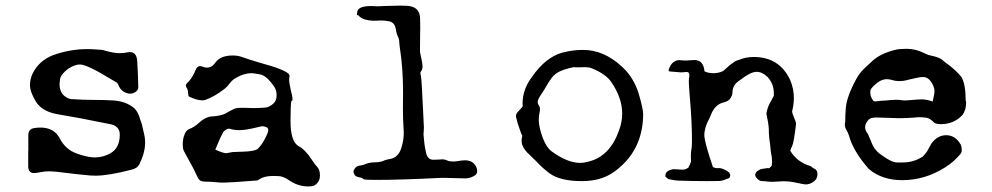

<svg xmlns="http://www.w3.org/2000/svg" viewBox="-20 -630 3556 688"><path d="M322.8 -0.5Q302.2 -0.5 280.8 -3.4Q272.9 -4.4 264.6 -4.9Q243.7 -6.8 222.2 -9.8Q175.8 -16.1 154.3 -16.1Q140.6 -16.1 126.5 -13.2Q107.9 -9.8 102.5 -9.8Q81.5 -9.8 81.1 -33.2V-89.4H81.5V-147.9Q82.5 -168.9 105 -171.4Q115.2 -172.9 124.5 -172.9Q174.8 -172.9 194.8 -132.8Q215.3 -94.2 254.4 -80.1Q293.5 -65.9 319.8 -65.9Q334 -65.9 347.2 -69.3Q377 -77.1 391.6 -93.3Q409.2 -113.3 409.2 -147.5Q409.2 -177.2 377.4 -184.6Q260.7 -208.5 180.7 -221.7Q128.9 -232.4 108.2 -266.6Q87.4 -300.8 87.4 -325.7Q87.4 -345.7 96.7 -366.2Q118.7 -411.6 169.4 -432.1Q230.5 -454.1 293.9 -454.1Q309.6 -454.1 325.7 -452.6L333.5 -452.1Q341.3 -452.1 348.6 -450.7Q385.3 -439.5 408.7 -439.5Q422.9 -439.5 437 -442.4L444.8 -443.4Q469.7 -443.4 471.7 -411.1Q474.6 -364.7 475.6 -318.4Q475.6 -307.6 466.3 -301Q457 -294.4 446.3 -294.4Q439.5 -294.4 432.6 -296.9Q414.6 -303.2 406.2 -320.8Q406.2 -321.8 405.8 -322.3Q402.3 -331.5 397.9 -334.5L372.1 -349.6Q291 -398.9 266.6 -398.9Q257.3 -398.9 248 -395.5Q228.5 -388.7 213.4 -374.5Q196.8 -358.9 195.1 -346.4Q193.4 -334 193.4 -329.1Q193.4 -297.4 214.8 -283.2Q225.1 -275.9 234.9 -274.9Q276.4 -272 317.9 -272Q347.2 -272 376.5 -270.5Q430.7 -269.5 462.9 -240.7Q476.1 -225.6 481.9 -203.1L486.3 -191.4Q489.7 -180.7 491.7 -169.9L495.1 -155.3Q500 -136.7 500 -118.7Q500 -83 479 -40.5Q471.7 -26.9 451.7 -22Q368.2 -0.5 322.8 -0.5Z M1084.5 38.1Q1046.9 38.1 1013.7 14.6Q994.6 1.5 977.3 1Q960 0.5 957.5 0.5Q926.8 0.5 907.7 13.2Q906.2 15.1 902.3 16.6Q803.7 24.4 781.7 24.4Q767.6 24.4 753.4 22.9Q736.8 21 720.7 21H717.3Q708.5 21 701.7 19Q692.9 16.1 687 2.9Q673.8 -26.9 657.2 -55.2Q647.5 -72.3 638.7 -89.4Q634.8 -98.1 634.8 -111.3Q634.8 -132.3 641.1 -147.9Q647.5 -163.6 657.7 -167.5Q677.2 -174.8 691.9 -189Q714.4 -210 735.8 -212.4Q776.9 -214.8 793.5 -226.6Q796.4 -228.5 810.1 -235.4Q820.8 -241.7 832 -243.2L852.1 -243.7L889.6 -242.7Q910.6 -242.7 931.6 -244.6Q942.4 -246.1 953.4 -253.9Q964.4 -261.7 967.8 -270.3Q971.2 -278.8 971.2 -288.1Q971.2 -306.2 962.9 -318.8Q935.5 -358.9 912.6 -363.3Q889.6 -367.7 881.8 -367.7Q851.6 -367.7 818.4 -346.7Q809.1 -339.8 801.8 -329.6Q794.4 -319.3 785.6 -312.5L779.8 -308.1Q749 -284.2 714.4 -271.5Q709.5 -270.5 703.6 -270.5Q686.5 -270.5 657.7 -283.7Q654.8 -285.2 653.8 -296.9Q653.8 -307.6 649.9 -313.5Q646 -319.3 646 -323.7Q646 -328.6 652.8 -334.5Q655.8 -336.9 657.7 -339.4Q672.4 -357.4 680.7 -378.9Q686 -393.1 696.8 -393.1Q701.2 -393.1 706.1 -391.1Q714.4 -387.7 721.7 -387.7Q740.2 -387.7 752.9 -407.2Q771 -431.2 814.5 -431.2Q830.1 -431.2 843.8 -426.8Q876 -415.5 909.2 -405.8Q1006.8 -379.4 1016.1 -362.8Q1017.6 -359.9 1017.6 -357.9V-356.9Q1016.1 -351.1 1016.1 -344.2Q1016.1 -332 1022.9 -303.2Q1028.3 -283.7 1028.3 -274.9Q1028.3 -268.6 1023.9 -268.1Q1021 -250.5 1021 -196.8Q1021 -123 1049.8 -106.4Q1073.7 -93.8 1096.7 -58.6Q1106.4 -43 1118.7 -29.3Q1126.5 -19.5 1126.5 -1Q1126.5 17.1 1114.7 28.3Q1106.4 36.1 1098.9 37.1Q1091.3 38.1 1084.5 38.1ZM792 -81.1Q799.3 -82 812.5 -85L820.3 -85.4H824.2L831.1 -85.9L847.7 -86.4Q894 -87.4 904.8 -97.7Q921.4 -113.8 937.5 -149.4Q941.4 -158.7 941.4 -165Q941.4 -172.9 929.7 -175.8Q924.3 -177.7 920.4 -177.7Q917.5 -177.7 899.4 -173.3Q860.4 -163.6 837.4 -163.6Q819.8 -163.6 801.8 -168.9H799.8Q795.4 -168.9 789.1 -165Q782.7 -161.1 779.3 -155.8Q768.1 -134.3 758.8 -111.3L751.5 -93.8Q779.8 -81.1 789.6 -81.1Z M1272.5 -38.1H1276.4Q1274.4 -37.6 1272.5 -37.6ZM1276.9 -38.1Q1278.8 -39.1 1279.8 -39.1Q1280.8 -39.1 1280.8 -38.6Q1301.3 -48.3 1322.3 -48.3Q1343.3 -48.3 1358.9 -55.7Q1362.3 -57.6 1378.9 -60.5Q1408.7 -66.4 1418.9 -102.5Q1426.8 -128.4 1426.8 -153.3L1426.3 -166Q1423.8 -203.6 1423.8 -241.2L1424.3 -298.8Q1424.3 -386.7 1412.6 -460Q1411.6 -465.8 1411.1 -473.1Q1411.1 -488.8 1405.8 -499.5Q1401.4 -506.3 1398.9 -522.5Q1395.5 -549.8 1374 -553.7Q1360.4 -556.6 1345.7 -556.6L1320.3 -555.7Q1278.8 -556.6 1264.6 -574.7L1262.7 -575.7H1258.8Q1258.8 -582 1259.3 -583Q1259.8 -583.5 1260.3 -583.5L1259.8 -584.5Q1259.8 -608.4 1310.5 -608.4L1321.8 -607.9L1334.5 -607.4Q1335 -607.9 1354 -608.4L1414.1 -609.9Q1424.3 -609.9 1432.6 -609.4Q1485.4 -609.4 1485.4 -561.5L1485.8 -530.3L1485.4 -501.5Q1484.9 -474.6 1484.9 -447.3Q1485.4 -439.5 1487.3 -432.4Q1489.3 -425.3 1490 -419.4Q1490.7 -413.6 1492.2 -407.7Q1494.1 -399.4 1494.1 -390.6Q1494.1 -381.3 1487.3 -372.1Q1486.3 -370.6 1486.3 -368.7Q1486.3 -364.7 1488.3 -358.4Q1491.2 -347.7 1499 -172.9Q1499 -164.1 1498.3 -159.4Q1497.6 -154.8 1497.6 -149.9L1498 -143.6Q1499 -137.7 1499.5 -127.9Q1501 -107.9 1505.9 -85.9Q1511.2 -57.6 1532.2 -57.6Q1542.5 -57.6 1549.6 -58.1Q1556.6 -58.6 1566.9 -59.1Q1575.2 -58.6 1582 -55.2Q1589.8 -51.3 1603.5 -51.3Q1612.8 -51.3 1623.3 -53.2Q1633.8 -55.2 1646.5 -55.7Q1667 -55.2 1677.7 -44.4Q1689.9 -32.7 1689.9 -15.6Q1689.9 -10.3 1687.5 -7.8Q1686.5 -5.4 1684.6 -3.4Q1668.5 8.3 1649.4 9.3Q1634.3 9.3 1571.8 7.3H1561.5Q1415 14.6 1333.5 14.6H1323.2Q1284.7 14.6 1282 11.7Q1279.3 8.8 1277.3 7.8Q1257.3 3.4 1253.9 0.5Q1246.6 -8.3 1246.6 -15.1Q1246.6 -20.5 1253.4 -28.8Q1258.8 -35.2 1272.5 -37.6V-36.1L1276.4 -38.1Z M2065.4 19Q1986.8 19 1948.7 -9.3Q1922.9 -28.8 1902.3 -51.3Q1891.1 -63 1878.9 -74.2Q1849.1 -100.1 1849.1 -125.5Q1849.1 -133.8 1851.6 -143.1L1847.7 -151.4L1842.3 -166.5Q1834 -188 1829.1 -211.4L1828.6 -214.8Q1828.6 -222.7 1841.8 -235.8Q1844.2 -237.8 1846.4 -240.7Q1848.6 -243.7 1851.6 -247.1L1853 -249L1852.5 -258.8Q1852.5 -311 1887.7 -356.4Q1936 -425.3 1995.1 -441.4Q2032.2 -451.2 2069.3 -451.2Q2142.6 -451.2 2206.5 -393.1Q2251.5 -353.5 2270 -290Q2284.7 -238.3 2284.7 -220.7Q2283.7 -88.9 2181.6 -15.1Q2135.3 19 2065.4 19ZM2057.6 -46.4Q2073.7 -46.4 2090.3 -51.3Q2166 -70.3 2198.7 -164.1Q2209.5 -193.4 2209.5 -222.7Q2209.5 -279.3 2169.9 -336.9Q2149.9 -365.2 2100.6 -385.3Q2091.3 -389.2 2074.7 -389.2L2049.8 -388.7Q2039.6 -388.7 2035.2 -389.2Q2007.3 -383.8 1985.4 -374Q1968.3 -365.7 1957 -351.1Q1945.8 -336.4 1936 -318.4Q1929.7 -307.1 1920.9 -294.4Q1906.7 -273.9 1906.7 -264.6Q1906.7 -257.8 1912.1 -250.5Q1915 -245.1 1915 -239.3Q1915 -233.9 1913.6 -228Q1910.6 -214.4 1910.6 -200.7Q1910.6 -184.1 1916.5 -162.1Q1932.1 -105.5 1957 -87.4Q2013.7 -46.4 2057.6 -46.4Z M2866.7 30.8Q2860.4 30.8 2835.4 25.1Q2810.5 19.5 2786.6 19.5Q2776.9 19.5 2767.3 20.5Q2757.8 21.5 2749 21.5Q2738.3 21.5 2728.5 20.3Q2718.8 19 2709 18.8Q2699.2 18.6 2689 4.9Q2686 1 2686 -5.9Q2689.5 -14.6 2694.6 -17.6Q2699.7 -20.5 2705.1 -23.4Q2708.5 -24.9 2731.9 -27.8Q2732.9 -26.9 2733.9 -26.9Q2738.3 -26.9 2745.6 -37.1Q2746.6 -43.5 2746.6 -50.3Q2746.6 -65.9 2742.2 -85.9L2739.3 -115.2Q2734.9 -139.6 2734.9 -168Q2733.4 -190.9 2726.1 -223.1Q2731 -251 2745.1 -271.5V-272.5L2752.9 -286.6V-295.9Q2752.9 -330.1 2730 -354.5Q2711.4 -372.6 2690.9 -372.6Q2669.9 -372.6 2633.3 -344.2L2624.5 -337.9Q2604.5 -323.2 2604.5 -296.9Q2604.5 -287.6 2595.2 -274.9Q2590.3 -267.6 2571.8 -262.7Q2543 -255.4 2529.3 -222.7Q2526.4 -215.3 2522 -206.1Q2503.9 -172.9 2503.9 -145.5Q2503.9 -121.6 2534.7 -31.2Q2543.5 -27.3 2550.3 -27.3L2556.2 -27.8Q2571.8 -27.8 2593.3 -11.7L2596.7 -2.9Q2596.7 1 2594.2 6.8Q2591.3 9.8 2583.5 11.2Q2569.8 18.1 2555.7 18.6L2513.2 19Q2460.4 19 2407.2 17.1Q2395 16.1 2375 11.7L2364.7 3.4L2364.3 -1Q2364.3 -18.6 2393.1 -23.9L2425.8 -22Q2434.6 -22.5 2437 -23.9Q2439.5 -25.4 2446.3 -28.8Q2454.1 -43 2456.1 -51.3L2455.6 -70.3Q2455.6 -87.4 2458 -97.7Q2459.5 -104.5 2459.5 -128.9Q2459.5 -194.8 2452.1 -278.3Q2448.2 -328.6 2448.2 -337.4L2448.7 -348.6Q2450.2 -356 2450.2 -361.3Q2450.2 -372.1 2439.9 -372.1Q2435.5 -372.1 2428.2 -371.1L2419.9 -370.6Q2417 -370.6 2379.4 -374Q2376 -375.5 2376 -377.4V-380.9Q2388.2 -414.6 2415 -414.6Q2427.2 -413.1 2439 -413.1L2467.8 -415Q2501 -415 2504.4 -374.5Q2517.6 -367.7 2536.6 -367.7Q2555.2 -367.7 2571.3 -375.5Q2594.2 -397 2607.9 -405.8Q2613.8 -411.6 2627.9 -415.5Q2652.3 -425.8 2680.7 -425.8Q2772.9 -425.8 2811.5 -343.3Q2824.7 -311.5 2824.7 -279.3Q2824.7 -256.3 2818.4 -231Q2818.4 -225.1 2822.8 -215.3Q2832.5 -192.9 2832.5 -186Q2824.7 -118.7 2818.4 -106.4Q2813.5 -97.2 2812 -89.4Q2836.4 -48.8 2884.8 -34.7L2893.6 -27.8Q2909.2 -22.5 2909.2 -5.9Q2909.2 13.2 2891.6 23.4Q2880.4 30.8 2866.7 30.8Z M3322.3 -266.1 3327.6 -293Q3328.6 -297.4 3328.6 -302.2Q3328.6 -312 3324.2 -322.8Q3310.1 -354 3288.1 -354Q3275.9 -354 3262.9 -350.6Q3250 -347.2 3234.4 -344.2Q3218.3 -339.4 3203.1 -339.4Q3194.8 -339.4 3186.5 -340.8Q3169.4 -346.2 3157.2 -346.2Q3134.8 -346.2 3110.8 -322.3Q3099.1 -311 3098.9 -304.9Q3098.6 -298.8 3098.6 -298.3Q3098.6 -287.6 3103.8 -277.6Q3108.9 -267.6 3112.3 -267.1Q3115.7 -266.6 3118.2 -266.6Q3122.1 -266.6 3127.4 -267.8Q3132.8 -269 3155.8 -270Q3173.3 -272 3191.9 -272.5Q3200.7 -272.5 3209 -271.2Q3217.3 -270 3225.6 -270Q3237.8 -270.5 3251 -272Q3268.6 -273.9 3287.1 -273.9Q3302.2 -272.9 3316.9 -268.1ZM3212.9 15.6Q3140.6 15.6 3093.3 -24.4Q3037.1 -88.4 3022 -144.5Q3019 -154.3 3013.2 -163.8Q3007.3 -173.3 3007.3 -183.6Q3007.3 -189 3008.8 -194.3Q3008.8 -218.3 3010.7 -242.7Q3014.2 -284.7 3049.8 -349.6Q3062.5 -372.6 3085 -392.1L3097.7 -403.8Q3119.6 -426.8 3151.9 -439.9Q3188 -453.6 3207 -454.3Q3226.1 -455.1 3229 -455.1Q3262.2 -455.1 3295.4 -438Q3306.6 -432.1 3318.8 -430.2Q3342.3 -425.3 3354.5 -417Q3363.8 -408.7 3373.5 -401.9Q3403.3 -380.4 3425.3 -354Q3440.4 -328.1 3440.4 -268.6Q3441.9 -268.6 3441.9 -261.7Q3441.9 -236.3 3429.2 -218.3Q3398.4 -185.1 3351.1 -185.1Q3334.5 -185.1 3327.1 -190.9Q3312 -206.5 3298.6 -208.3Q3285.2 -210 3275.4 -210Q3265.1 -210 3254.4 -208.5Q3227.5 -206.5 3200.2 -206.5Q3189.9 -206.5 3120.1 -209Q3111.3 -209 3102.3 -206.8Q3093.3 -204.6 3085.9 -192.4Q3080.1 -183.1 3080.1 -174.3Q3080.1 -162.1 3089.8 -150.4Q3095.2 -138.7 3099.6 -127.4Q3105 -112.3 3112.8 -99.6Q3123.5 -84.5 3140.6 -73.2Q3175.3 -47.9 3193.8 -47.9H3215.8Q3253.4 -47.9 3285.6 -68.4Q3299.8 -81.1 3308.6 -99.6L3318.4 -116.7Q3339.8 -145.5 3370.6 -145.5Q3403.8 -145.5 3422.9 -111.3Q3426.3 -104 3426.3 -92.3Q3426.3 -84 3421.9 -78.6Q3398.4 -50.3 3367.7 -30.8Q3294.9 15.6 3212.9 15.6Z"/></svg>

Font: X Typewriter
Style: Regular
Weight: 400
Monospace: yes
Designer: GGBot
Version: 0.50